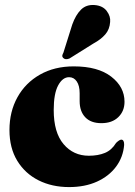

<svg xmlns="http://www.w3.org/2000/svg" viewBox="-20 -749 549 781"><path d="M486.5 -335Q486.5 -297 461.2 -272.5Q436 -248 392.5 -248Q349.5 -248 326.8 -272Q304 -296 304 -337.5V-369.5Q304 -400.5 292.2 -417.8Q280.5 -435 261 -435Q234.5 -435 216.5 -401.5Q198.5 -368 198.5 -301.5Q198.5 -210 238.5 -162.8Q278.5 -115.5 341.5 -115.5Q379 -115.5 406.8 -127Q434.5 -138.5 452 -167.5Q466 -181 473.5 -181Q485.5 -180.5 485 -159.5Q481 -110 452.2 -71.2Q423.5 -32.5 374.5 -10.2Q325.5 12 261 12Q191.5 12 136.8 -15.5Q82 -43 50.2 -95Q18.5 -147 18.5 -220Q18.5 -295 51 -353.5Q83.5 -412 142.5 -445.5Q201.5 -479 280 -479Q378.5 -479 432.5 -437.2Q486.5 -395.5 486.5 -335ZM274 -649.5Q288 -688.5 309.5 -709.8Q331 -731 364.5 -728.5Q398 -726 414.2 -704.2Q430.5 -682.5 428 -659.5Q426 -629.5 408.2 -609Q390.5 -588.5 360 -572L262.5 -511Q246 -504.5 237.5 -513Q232.5 -518 233.5 -523.5Q234.5 -529 238 -535Z"/></svg>

Font: Fraunces 72pt Black
Style: Regular
Weight: 900
Version: Version 1.000;[0bf87f6ff]